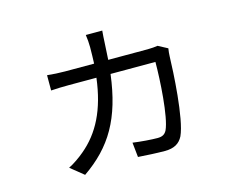

<svg xmlns="http://www.w3.org/2000/svg" viewBox="-95 -755 1189 959"><g transform="rotate(-15 500.0 -276.0)"><path d="M799 -442 750 -468C736 -466 720 -464 699 -464H494L499 -552C500 -571 501 -594 503 -613H418C421 -595 423 -568 423 -549C423 -519 422 -491 421 -464H271C240 -464 208 -466 179 -469V-390C208 -392 240 -393 271 -393H414C394 -232 339 -125 249 -50C228 -32 193 -7 166 6L234 61C383 -42 459 -169 487 -393H719C719 -302 708 -110 679 -49C669 -30 655 -23 631 -23C601 -23 546 -27 504 -33L512 43C551 46 613 49 650 49C698 49 726 32 743 -1C781 -82 793 -326 795 -402C795 -413 797 -429 799 -442Z"/></g></svg>

Font: ChiuKong Gothic CL
Style: Regular
Weight: 400
Designer: Ryoko NISHIZUKA 西塚涼子 (kana, bopomofo & ideographs); Paul D. Hunt (Latin, Greek & Cyrillic); Sandoll Communications 산돌커뮤니
Foundry: Adobe
Version: Version 1.300